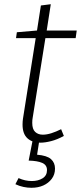

<svg xmlns="http://www.w3.org/2000/svg" viewBox="-20 -670 384 911"><path d="M283 -25Q252 -8 223 -0.5Q194 7 171 7Q133 7 110 -14Q87 -35 87 -79Q87 -87 87.5 -93.5Q88 -100 89 -107L151 -499L158 -489H56L60 -517L165 -526L154 -515L174 -644L221 -650L200 -515L193 -525H344L339 -489H186L197 -499L135 -111Q134 -107 133.5 -100.5Q133 -94 133 -87Q133 -57 147 -44Q161 -31 183 -31Q202 -31 224 -38Q246 -45 270 -57ZM129 221Q111 221 91.5 217Q72 213 53 204L68 175Q99 189 131 189Q161 189 182 176Q203 163 203 137Q203 113 180.5 103Q158 93 116 92L134 0H166L156 64Q203 68 222 85Q241 102 241 130Q241 158 225.5 178.5Q210 199 185.5 210Q161 221 129 221Z"/></svg>

Font: Bitter Thin Light
Style: Italic
Weight: 300
Italic angle: -9°
Version: Version 2.002